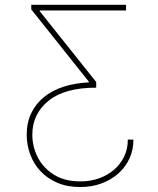

<svg xmlns="http://www.w3.org/2000/svg" viewBox="-20 -565 639 777"><path d="M88.1 -19.9Q88.1 -67.8 106 -106Q123.9 -144.2 157 -171.3Q190 -198.5 236.3 -213.8Q282.7 -229 339.5 -231.5V-234.4L106.5 -527V-545.5H490.1V-522.7H140.6V-519.9L369.3 -233V-210.2Q241.5 -210.2 176.1 -157Q110.8 -103.7 110.8 -19.9Q110.8 28.1 132.5 71Q154.5 114.7 199.6 142.8Q242.9 169 304 169Q344.5 169.4 379.8 157Q415.1 144.5 441.4 122Q467.7 99.4 482.6 68.2Q497.5 36.9 497.2 0H519.9Q520.2 40.5 504.3 75.6Q488.3 110.8 459.3 136.7Q430.4 162.6 390.6 177.4Q350.9 192.1 304 191.8Q251.8 191.8 211.5 174.4Q171.2 157 143.8 127.7Q116.5 98.4 102.3 60Q88.1 21.7 88.1 -19.9Z"/></svg>

Font: Linik Sans Thin
Style: Regular
Weight: 100
Designer: Fonts by Rasmus Andersson / Changes by Cristiano Sobral with parts from Marc Monis
Foundry: rsms
Version: Version 3.020; ttfautohint (v1.6)